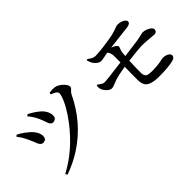

<svg xmlns="http://www.w3.org/2000/svg" viewBox="4 -1327 1992 1992"><g transform="rotate(-45 1000.0 -331.5)"><path d="M417 -575.2Q386.7 -640.6 346.7 -685.5L363.3 -700.2Q414.1 -676.8 464.8 -636.7Q542 -577.1 543 -502.9Q543 -462.9 507.8 -453.1Q500 -451.2 493.2 -451.2Q464.8 -451.2 450.2 -486.3Q447.3 -495.1 440.4 -514.6Q426.8 -553.7 417 -575.2ZM833 -524.4Q699.2 -242.2 449.2 -78.1Q339.8 -6.8 213.9 37.1L201.2 15.6Q425.8 -101.6 601.6 -330.1Q710.9 -473.6 744.1 -579.1Q752 -604.5 752 -619.1Q752 -649.4 680.7 -674.8Q679.7 -675.8 678.7 -675.8L683.6 -695.3Q719.7 -702.1 756.8 -698.2Q803.7 -693.4 849.6 -645.5Q879.9 -613.3 879.9 -588.9Q879.9 -574.2 858.4 -555.7Q839.8 -538.1 833 -524.4ZM186.5 -500Q153.3 -572.3 117.2 -615.2L131.8 -629.9Q177.7 -609.4 227.5 -568.4Q312.5 -504.9 319.3 -431.6Q319.3 -427.7 319.3 -424.8Q319.3 -380.9 280.3 -375Q274.4 -374 269.5 -374Q241.2 -374 223.6 -411.1Q219.7 -419.9 210.9 -442.4Q196.3 -479.5 186.5 -500Z M1193.4 -661.1 1207 -667Q1251 -628.9 1288.1 -627.9Q1386.7 -629.9 1553.7 -660.2Q1555.7 -661.1 1556.6 -661.1Q1591.8 -668 1660.2 -693.4Q1670.9 -697.3 1675.8 -697.3Q1741.2 -697.3 1771.5 -666Q1782.2 -655.3 1782.2 -644.5Q1782.2 -614.3 1734.4 -606.4Q1733.4 -606.4 1732.4 -606.4Q1572.3 -588.9 1465.8 -575.2Q1519.5 -554.7 1530.3 -531.2Q1531.2 -528.3 1531.2 -525.4Q1531.2 -517.6 1520.5 -492.2Q1515.6 -482.4 1514.6 -474.6Q1510.7 -454.1 1507.8 -409.2Q1690.4 -432.6 1712.9 -436.5Q1743.2 -441.4 1777.3 -450.2Q1797.9 -456.1 1805.7 -456.1Q1847.7 -456.1 1888.7 -430.7Q1918 -412.1 1918.9 -391.6Q1917 -354.5 1880.9 -353.5Q1874 -353.5 1775.4 -362.3Q1743.2 -365.2 1719.7 -365.2Q1656.2 -365.2 1502.9 -345.7Q1498 -224.6 1499 -168.9Q1500 -124 1526.4 -111.3Q1548.8 -101.6 1596.7 -101.6Q1680.7 -101.6 1752.9 -119.1Q1761.7 -121.1 1766.6 -121.1Q1827.1 -121.1 1851.6 -88.9Q1858.4 -78.1 1858.4 -69.3Q1856.4 -37.1 1808.6 -26.4Q1727.5 -9.8 1611.3 -9.8Q1478.5 -9.8 1443.4 -60.5Q1423.8 -88.9 1422.9 -139.6Q1421.9 -203.1 1424.8 -335Q1330.1 -320.3 1267.6 -300.8Q1247.1 -293.9 1219.7 -282.2Q1189.5 -269.5 1173.8 -269.5Q1141.6 -269.5 1107.4 -310.5Q1092.8 -329.1 1085.9 -345.7Q1078.1 -365.2 1080.1 -400.4L1092.8 -405.3Q1129.9 -376 1146.5 -371.1Q1157.2 -368.2 1167 -368.2Q1195.3 -368.2 1402.3 -395.5Q1415 -397.5 1425.8 -398.4V-494.1Q1423.8 -539.1 1401.4 -566.4H1399.4Q1383.8 -564.5 1352.5 -557.6Q1311.5 -548.8 1294.9 -548.8Q1258.8 -548.8 1223.6 -592.8Q1215.8 -603.5 1210.9 -612.3Q1202.1 -628.9 1193.4 -661.1Z"/></g></svg>

Font: GenYoMin JP SemiBold
Style: Regular
Weight: 600
Version: Version 1.001;PS 1;hotconv 16.6.51;makeotf.lib2.5.65220 DEVE